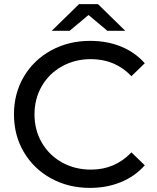

<svg xmlns="http://www.w3.org/2000/svg" viewBox="-20 -907 763 935"><path d="M48 -350Q48 -452 96 -533.5Q144 -615 229 -661.5Q314 -708 419 -708Q501 -708 569 -680.5Q637 -653 685 -599L620 -536Q541 -619 423 -619Q345 -619 282 -584Q219 -549 183.5 -487.5Q148 -426 148 -350Q148 -274 183.5 -212.5Q219 -151 282 -116Q345 -81 423 -81Q540 -81 620 -165L685 -102Q637 -48 568.5 -20Q500 8 418 8Q313 8 228.5 -38.5Q144 -85 96 -166.5Q48 -248 48 -350ZM503 -757 411 -834 319 -757H232L365 -887H457L590 -757Z"/></svg>

Font: Montserrat Alternates Medium
Style: Regular
Weight: 500
Designer: Julieta Ulanovsky
Foundry: Julieta Ulanovsky
Version: Version 7.200